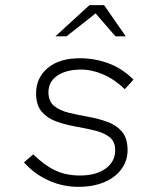

<svg xmlns="http://www.w3.org/2000/svg" viewBox="-20 -715 640 745"><path d="M284 10Q223 10 168 -15Q113 -40 73 -85L109 -116Q153 -73 195 -53.5Q237 -34 290 -34Q353 -34 390 -61Q427 -88 427 -132Q427 -166 405 -183Q383 -200 348 -208.5Q313 -217 273.5 -224Q234 -231 199 -243.5Q164 -256 142 -281.5Q120 -307 120 -352Q120 -413 165 -451Q210 -489 290 -489Q347 -489 400.5 -469.5Q454 -450 498 -406L464 -369Q425 -407 381 -426Q337 -445 295 -445Q237 -445 202.5 -421.5Q168 -398 168 -357Q168 -322 190 -304Q212 -286 247 -277.5Q282 -269 321.5 -262Q361 -255 396 -242.5Q431 -230 453 -204.5Q475 -179 475 -132Q475 -91 451 -58.5Q427 -26 384 -8Q341 10 284 10ZM195 -574 327 -695H384L468 -574H428L351 -663L238 -574Z"/></svg>

Font: Red Hat Mono
Style: Italic
Weight: 300
Italic angle: -12°
Monospace: yes
Designer: Pentagram, MCKL
Foundry: Pentagram, MCKL
Version: Version 1.023